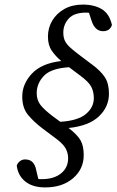

<svg xmlns="http://www.w3.org/2000/svg" viewBox="-20 -706 508 837"><path d="M341 -686Q391 -686 424 -666Q457 -646 468 -597Q459 -570 429 -570Q394 -570 379 -616L368 -650Q364 -651 355 -651Q303 -651 279.5 -625Q256 -599 256 -564Q256 -542 263.5 -527Q271 -512 288 -497Q305 -482 333 -461L381 -425Q419 -397 437 -369.5Q455 -342 455 -298Q455 -240 411 -198.5Q367 -157 279 -148Q317 -119 331 -94.5Q345 -70 345 -30Q345 31 298.5 71Q252 111 177 111Q122 111 90 85Q58 59 53 16Q57 4 67 -3.5Q77 -11 89 -11Q110 -11 121.5 0.5Q133 12 137 32L147 74Q150 75 154 75Q158 75 162 75Q215 75 246 50Q277 25 277 -16Q277 -40 265 -61Q253 -82 212 -111L164 -147Q126 -176 101.5 -206Q77 -236 77 -285Q77 -340 119 -385Q161 -430 247 -440Q223 -460 206 -484.5Q189 -509 189 -546Q189 -585 208 -616.5Q227 -648 261 -667Q295 -686 341 -686ZM213 -197 243 -175Q320 -180 354.5 -209Q389 -238 389 -278Q389 -306 378 -327.5Q367 -349 329 -377L281 -413Q202 -408 171 -375Q140 -342 140 -300Q140 -270 156.5 -248.5Q173 -227 213 -197Z"/></svg>

Font: Source Serif Pro
Style: Italic
Weight: 400
Italic angle: -12°
Designer: Frank Grießhammer
Foundry: Adobe Systems Incorporated
Version: Version 3.001;hotconv 1.0.111;makeotfexe 2.5.65597